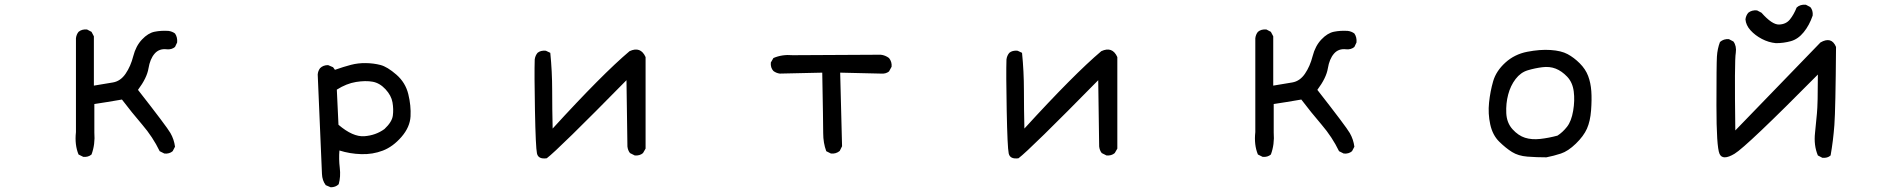

<svg xmlns="http://www.w3.org/2000/svg" viewBox="-20 -661 8040 814"><path d="M333 4 313 -6Q296 -47 302 -101V-499Q304 -515 313 -526Q327 -538 349 -536L368 -526L378 -507V-298Q427 -306 459 -311.5Q491 -317 512.5 -348.5Q534 -380 545 -423Q556 -466 582 -493.5Q608 -521 635.5 -526.5Q663 -532 694 -530Q710 -528 722 -519Q733 -503 731 -481L722 -462Q708 -450 687 -452Q655 -456 635.5 -433.5Q616 -411 609.5 -371Q603 -331 565 -280Q687 -124 702.5 -97Q718 -70 722 -39L712 -20Q698 -8 677 -10L657 -20Q628 -80 583 -132.5Q538 -185 497 -239Q462 -233 434.5 -228.5Q407 -224 380 -220V-99Q384 -49 368 -6Q354 6 333 4Z M1382 133 1361 124Q1346 104 1345 76.5Q1344 49 1327 -345Q1328 -360 1337 -372Q1350 -385 1371 -385L1392 -376L1400 -365Q1437 -378 1467.5 -386Q1498 -394 1531 -393.5Q1564 -393 1593 -385.5Q1622 -378 1660.5 -344.5Q1699 -311 1711 -262Q1723 -213 1720.5 -167.5Q1718 -122 1682 -80.5Q1646 -39 1603 -22.5Q1560 -6 1511.5 -7.5Q1463 -9 1419 -23Q1416 13 1420.5 50.5Q1425 88 1416 120Q1403 133 1382 133ZM1610 -114Q1642 -144 1645.5 -171Q1649 -198 1644 -227Q1639 -256 1614.5 -282.5Q1590 -309 1560 -314.5Q1530 -320 1489.5 -313.5Q1449 -307 1408 -281L1415 -132Q1476 -80 1524.5 -83.5Q1573 -87 1610 -114Z M2298 10Q2262 15 2256.5 -10.5Q2251 -36 2248 -192.5Q2245 -349 2247 -409Q2249 -425 2259 -437Q2272 -448 2294 -446L2313 -437Q2321 -358 2321 -278Q2321 -198 2323 -116Q2534 -347 2649 -444Q2696 -466 2717 -419V-31L2706 -12Q2692 0 2671 -2L2651 -12Q2642 -23 2640 -40L2636 -321Q2347 -27 2298 10Z M3503 -10 3483 -20Q3470 -55 3470 -96.5Q3470 -138 3466 -353L3286 -349Q3271 -351 3259 -360Q3246 -374 3248 -396L3259 -415Q3296 -431 3341 -427L3714 -429Q3733 -427 3749 -415Q3762 -399 3760 -378L3749 -358Q3735 -347 3714 -349L3542 -353L3550 -41L3540 -21Q3524 -8 3503 -10Z M4298 10Q4262 15 4256.5 -10.5Q4251 -36 4248 -192.5Q4245 -349 4247 -409Q4249 -425 4259 -437Q4272 -448 4294 -446L4313 -437Q4321 -358 4321 -278Q4321 -198 4323 -116Q4534 -347 4649 -444Q4696 -466 4717 -419V-31L4706 -12Q4692 0 4671 -2L4651 -12Q4642 -23 4640 -40L4636 -321Q4347 -27 4298 10Z M5333 4 5313 -6Q5296 -47 5302 -101V-499Q5304 -515 5313 -526Q5327 -538 5349 -536L5368 -526L5378 -507V-298Q5427 -306 5459 -311.5Q5491 -317 5512.5 -348.5Q5534 -380 5545 -423Q5556 -466 5582 -493.5Q5608 -521 5635.5 -526.5Q5663 -532 5694 -530Q5710 -528 5722 -519Q5733 -503 5731 -481L5722 -462Q5708 -450 5687 -452Q5655 -456 5635.5 -433.5Q5616 -411 5609.5 -371Q5603 -331 5565 -280Q5687 -124 5702.5 -97Q5718 -70 5722 -39L5712 -20Q5698 -8 5677 -10L5657 -20Q5628 -80 5583 -132.5Q5538 -185 5497 -239Q5462 -233 5434.5 -228.5Q5407 -224 5380 -220V-99Q5384 -49 5368 -6Q5354 6 5333 4Z M6536 6Q6494 6 6455.5 3Q6417 0 6390.5 -16.5Q6364 -33 6336 -60.5Q6308 -88 6298 -133.5Q6288 -179 6293 -226.5Q6298 -274 6310.5 -317Q6323 -360 6362 -395.5Q6401 -431 6455 -441.5Q6509 -452 6554 -449Q6599 -446 6626 -431.5Q6653 -417 6677.5 -392.5Q6702 -368 6713 -339Q6724 -310 6726.5 -274.5Q6729 -239 6725.5 -193Q6722 -147 6708 -115.5Q6694 -84 6661 -52Q6628 -20 6597.5 -10Q6567 0 6536 6ZM6583 -86Q6605 -100 6623.5 -123.5Q6642 -147 6649.5 -191Q6657 -235 6652 -273.5Q6647 -312 6624 -336Q6601 -360 6575.5 -370Q6550 -380 6518.5 -376Q6487 -372 6457 -363Q6427 -354 6405.5 -326Q6384 -298 6374 -260Q6364 -222 6366 -181Q6368 -140 6392.5 -113Q6417 -86 6445.5 -77Q6474 -68 6510 -72Q6546 -76 6583 -86Z M7706 8 7687 -2Q7669 -45 7675 -98Q7679 -140 7683 -180Q7687 -220 7687 -345Q7384 -39 7333.5 -9Q7283 21 7270 -9Q7257 -39 7257 -213.5Q7257 -388 7259 -421Q7261 -454 7272 -483Q7288 -497 7310 -495L7329 -485Q7343 -466 7339 -437Q7333 -407 7337 -108L7698 -481Q7745 -508 7764 -462Q7762 -198 7757 -131Q7752 -64 7741 -2Q7728 10 7706 8ZM7509 -478Q7478 -481 7449.5 -496Q7421 -511 7401.5 -532.5Q7382 -554 7380 -579Q7382 -595 7392 -607Q7407 -619 7429 -617L7448 -607Q7493 -556 7522.5 -557Q7552 -558 7568.5 -578.5Q7585 -599 7597 -629Q7612 -643 7636 -641L7655 -631Q7667 -617 7665 -595Q7651 -554 7627 -524.5Q7603 -495 7572.5 -486.5Q7542 -478 7509 -478Z"/></svg>

Font: Kosefont JP
Style: Regular
Weight: 400
Designer: Nozomi Seto 瀬戸のぞみ
Version: Version 3.00;June 19, 2020